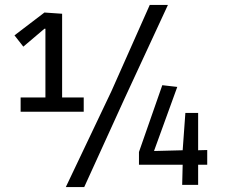

<svg xmlns="http://www.w3.org/2000/svg" viewBox="-20 -753 921 782"><path d="M248 9 434 -382 590 -733H664L487 -351L323 9ZM64 -298V-356H165V-636H161L75 -563L39 -609L161 -702L233 -697V-356H321V-298ZM722 0 724 -82H546V-134L641 -406L702 -399L608 -140V-138L724 -141L735 -293H787V-141L824 -142V-82H787V0Z"/></svg>

Font: Ruda
Style: Regular
Weight: 400
Designer: Mariela Monsalve and Angelina Sanchez
Foundry: Mariela Monsalve and Angelina Sanchez
Version: Version 2.000